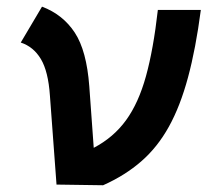

<svg xmlns="http://www.w3.org/2000/svg" viewBox="-20 -547 626 569"><path d="M147.5 0 127.9 -264.2Q123 -335.4 101.1 -372.1Q79.1 -408.7 41.5 -420.9L104.5 -527.3Q166.5 -503.9 201.7 -450.2Q236.8 -396.5 244.6 -291.5L257.8 -108.9Q316.4 -139.6 353.5 -190.7Q390.6 -241.7 412.6 -321.3Q434.6 -400.9 447.8 -517.6H575.2Q560.1 -402.3 537.1 -317.4Q514.2 -232.4 480.5 -171.6Q446.8 -110.8 398.9 -69.1Q351.1 -27.3 285.6 2Z"/></svg>

Font: Cascadia Mono NF SemiBold
Style: Italic
Weight: 600
Italic angle: -10°
Monospace: yes
Designer: Aaron Bell
Foundry: Saja Typeworks
Version: Version 2404.023; ttfautohint (v1.8.4)